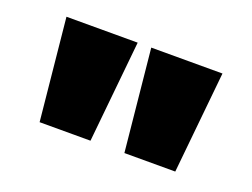

<svg xmlns="http://www.w3.org/2000/svg" viewBox="-59 -886 699 532"><g transform="rotate(20 290.0 -620.0)"><path d="M90 -470 60 -770H270L240 -470ZM340 -470 310 -770H520L490 -470Z"/></g></svg>

Font: M PLUS 2 Black
Style: Regular
Weight: 900
Designer: Coji Morishita
Foundry: UNDERFOREST DESIGN
Version: Version 1.001